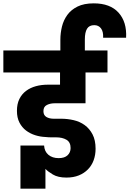

<svg xmlns="http://www.w3.org/2000/svg" viewBox="-41 -1041 772 1145"><path d="M230 84H81V-173H222Q224 -138 247.5 -118Q271 -98 309 -98Q344 -98 362 -115Q380 -132 380 -158Q380 -193 355.5 -207.5Q331 -222 293 -222Q278 -222 262.5 -222Q247 -222 230 -224Q200 -225 169.5 -234.5Q139 -244 114.5 -262.5Q90 -281 75 -310Q60 -339 60 -380Q60 -421 74.5 -450.5Q89 -480 114.5 -499Q140 -518 173 -527Q206 -536 244 -536H317V-609H-21V-740H319V-804Q319 -844 328.5 -882.5Q338 -921 360.5 -952Q383 -983 421.5 -1002Q460 -1021 518 -1021Q616 -1021 666 -965.5Q716 -910 711 -816H574Q576 -852 561.5 -871.5Q547 -891 521 -891Q491 -891 478 -869.5Q465 -848 465 -806V-740H600V-609H469V-425H284Q259 -425 238.5 -415Q218 -405 218 -378Q218 -354 235.5 -343.5Q253 -333 279 -333H323Q361 -333 398 -324.5Q435 -316 464 -295Q493 -274 511 -239.5Q529 -205 529 -154Q529 -117 517.5 -85.5Q506 -54 483.5 -31Q461 -8 429 5Q397 18 355 18Q305 18 274 -0.5Q243 -19 230 -34Z"/></svg>

Font: SVN-Poppins
Style: Bold
Weight: 700
Designer: Ninad Kale (Devanagari), Jonny Pinhorn (Latin)
Foundry: Indian Type Foundry
Version: Version 3.200;PS 1.000;hotconv 16.6.54;makeotf.lib2.5.65590